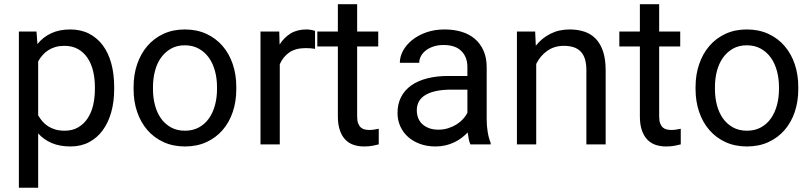

<svg xmlns="http://www.w3.org/2000/svg" viewBox="-20 -676 3803 899"><path d="M514.6 -258.3Q514.6 -200.2 501 -151.1Q487.3 -102.1 461.2 -66.2Q435.1 -30.3 397 -10.3Q358.9 9.8 310.1 9.8Q260.3 9.8 222.9 -5.9Q185.5 -21.5 158.7 -51.3V203.1H68.4V-528.3H150.9L155.3 -469.7Q182.1 -502.9 220.2 -520.5Q258.3 -538.1 308.6 -538.1Q358.4 -538.1 396.7 -518.6Q435.1 -499 461.4 -463.6Q487.8 -428.2 501.2 -378.7Q514.6 -329.1 514.6 -268.6ZM424.3 -268.6Q424.3 -308.1 416 -343Q407.7 -377.9 390.1 -404.3Q372.6 -430.7 345.7 -446Q318.8 -461.4 281.7 -461.4Q258.8 -461.4 240 -456.1Q221.2 -450.7 206.1 -440.9Q190.9 -431.2 179.2 -417.7Q167.5 -404.3 158.7 -388.7V-136.2Q167.5 -120.6 179.2 -107.2Q190.9 -93.8 206.1 -84.2Q221.2 -74.7 240.2 -69.3Q259.3 -64 282.7 -64Q319.3 -64 345.9 -79.6Q372.6 -95.2 390.1 -121.6Q407.7 -147.9 416 -183.3Q424.3 -218.8 424.3 -258.3Z M605.5 -269Q605.5 -326.7 622.3 -375.7Q639.2 -424.8 670.2 -460.9Q701.2 -497.1 745.6 -517.6Q790 -538.1 845.2 -538.1Q901.4 -538.1 946 -517.6Q990.7 -497.1 1022 -460.9Q1053.2 -424.8 1069.8 -375.7Q1086.4 -326.7 1086.4 -269V-258.3Q1086.4 -200.7 1069.8 -151.6Q1053.2 -102.5 1022 -66.7Q990.7 -30.8 946.3 -10.5Q901.9 9.8 846.2 9.8Q790.5 9.8 746.1 -10.5Q701.7 -30.8 670.4 -66.7Q639.2 -102.5 622.3 -151.6Q605.5 -200.7 605.5 -258.3ZM696.3 -258.3Q696.3 -218.8 705.6 -183.6Q714.8 -148.4 733.6 -121.8Q752.4 -95.2 780.5 -79.6Q808.6 -64 846.2 -64Q883.3 -64 911.6 -79.6Q939.9 -95.2 958.5 -121.8Q977.1 -148.4 986.6 -183.6Q996.1 -218.8 996.1 -258.3V-269Q996.1 -308.1 986.6 -343.5Q977.1 -378.9 958.3 -405.5Q939.5 -432.1 911.1 -448Q882.8 -463.9 845.2 -463.9Q808.1 -463.9 780.3 -448Q752.4 -432.1 733.6 -405.5Q714.8 -378.9 705.6 -343.5Q696.3 -308.1 696.3 -269Z M1455.1 -447.3Q1443.4 -449.2 1433.3 -450Q1423.3 -450.7 1410.6 -450.7Q1363.8 -450.7 1334.2 -430.2Q1304.7 -409.7 1290 -375V0H1199.7V-528.3H1287.6L1289.1 -467.3Q1309.6 -500 1340.3 -519Q1371.1 -538.1 1415 -538.1Q1424.8 -538.1 1437.5 -535.9Q1450.2 -533.7 1455.1 -531.2Z M1652.3 -656.2V-528.3H1751V-458.5H1652.3V-130.9Q1652.3 -110.4 1657.2 -97.9Q1662.1 -85.4 1670.2 -78.6Q1678.2 -71.8 1688.7 -69.6Q1699.2 -67.4 1710.4 -67.4Q1721.7 -67.4 1734.1 -69.6Q1746.6 -71.8 1753.4 -73.2V0Q1742.7 2.9 1725.6 6.3Q1708.5 9.8 1684.1 9.8Q1659.2 9.8 1637 2.7Q1614.7 -4.4 1598.1 -21Q1581.5 -37.6 1571.8 -64.7Q1562 -91.8 1562 -131.3V-458.5H1465.8V-528.3H1562V-656.2Z M2182.6 0Q2177.7 -9.8 2174.8 -24.7Q2171.9 -39.6 2169.9 -55.7Q2157.2 -42.5 2141.4 -30.5Q2125.5 -18.6 2106.7 -9.5Q2087.9 -0.5 2065.9 4.6Q2043.9 9.8 2019.5 9.8Q1979 9.8 1946 -2.4Q1913.1 -14.6 1889.9 -35.6Q1866.7 -56.6 1854 -85.2Q1841.3 -113.8 1841.3 -146.5Q1841.3 -189 1857.9 -221.4Q1874.5 -253.9 1905.5 -275.9Q1936.5 -297.9 1980.5 -309.1Q2024.4 -320.3 2078.6 -320.3H2168.5V-361.8Q2168.5 -409.2 2140.1 -437.3Q2111.8 -465.3 2056.6 -465.3Q2031.2 -465.3 2010.3 -458.5Q1989.3 -451.7 1974.4 -440.2Q1959.5 -428.7 1951.2 -413.6Q1942.9 -398.4 1942.9 -381.8H1852.1Q1852.1 -410.2 1866.9 -438Q1881.8 -465.8 1909.2 -488Q1936.5 -510.3 1975.3 -524.2Q2014.2 -538.1 2062 -538.1Q2105 -538.1 2141.4 -527.1Q2177.7 -516.1 2203.6 -493.9Q2229.5 -471.7 2244.1 -438.5Q2258.8 -405.3 2258.8 -360.8V-115.2Q2258.8 -88.4 2263.4 -58.8Q2268.1 -29.3 2277.3 -7.8V0ZM2032.7 -68.8Q2057.1 -68.8 2078.6 -75.7Q2100.1 -82.5 2117.7 -93.5Q2135.3 -104.5 2148.2 -118.7Q2161.1 -132.8 2168.5 -147.9V-256.3H2093.3Q2015.6 -256.3 1973.6 -232.2Q1931.6 -208 1931.6 -159.2Q1931.6 -140.1 1938 -123.5Q1944.3 -106.9 1957.3 -95Q1970.2 -83 1989 -75.9Q2007.8 -68.8 2032.7 -68.8Z M2485.8 -528.3 2488.8 -461.9Q2517.1 -497.6 2557.1 -517.8Q2597.2 -538.1 2647 -538.1Q2685.5 -538.1 2716.8 -527.6Q2748 -517.1 2770 -493.9Q2792 -470.7 2804 -434.3Q2815.9 -397.9 2815.9 -346.2V0H2725.6V-347.2Q2725.6 -377.9 2718.8 -399.7Q2711.9 -421.4 2698.5 -435.1Q2685.1 -448.7 2665.3 -455.1Q2645.5 -461.4 2619.6 -461.4Q2575.7 -461.4 2542.5 -438Q2509.3 -414.6 2490.7 -376.5V0H2400.4V-528.3Z M3066.4 -656.2V-528.3H3165V-458.5H3066.4V-130.9Q3066.4 -110.4 3071.3 -97.9Q3076.2 -85.4 3084.2 -78.6Q3092.3 -71.8 3102.8 -69.6Q3113.3 -67.4 3124.5 -67.4Q3135.7 -67.4 3148.2 -69.6Q3160.6 -71.8 3167.5 -73.2V0Q3156.7 2.9 3139.6 6.3Q3122.6 9.8 3098.1 9.8Q3073.2 9.8 3051 2.7Q3028.8 -4.4 3012.2 -21Q2995.6 -37.6 2985.8 -64.7Q2976.1 -91.8 2976.1 -131.3V-458.5H2879.9V-528.3H2976.1V-656.2Z M3236.8 -269Q3236.8 -326.7 3253.7 -375.7Q3270.5 -424.8 3301.5 -460.9Q3332.5 -497.1 3377 -517.6Q3421.4 -538.1 3476.6 -538.1Q3532.7 -538.1 3577.4 -517.6Q3622.1 -497.1 3653.3 -460.9Q3684.6 -424.8 3701.2 -375.7Q3717.8 -326.7 3717.8 -269V-258.3Q3717.8 -200.7 3701.2 -151.6Q3684.6 -102.5 3653.3 -66.7Q3622.1 -30.8 3577.6 -10.5Q3533.2 9.8 3477.5 9.8Q3421.9 9.8 3377.4 -10.5Q3333 -30.8 3301.8 -66.7Q3270.5 -102.5 3253.7 -151.6Q3236.8 -200.7 3236.8 -258.3ZM3327.6 -258.3Q3327.6 -218.8 3336.9 -183.6Q3346.2 -148.4 3365 -121.8Q3383.8 -95.2 3411.9 -79.6Q3439.9 -64 3477.5 -64Q3514.6 -64 3543 -79.6Q3571.3 -95.2 3589.8 -121.8Q3608.4 -148.4 3617.9 -183.6Q3627.4 -218.8 3627.4 -258.3V-269Q3627.4 -308.1 3617.9 -343.5Q3608.4 -378.9 3589.6 -405.5Q3570.8 -432.1 3542.5 -448Q3514.2 -463.9 3476.6 -463.9Q3439.5 -463.9 3411.6 -448Q3383.8 -432.1 3365 -405.5Q3346.2 -378.9 3336.9 -343.5Q3327.6 -308.1 3327.6 -269Z"/></svg>

Font: RobotoDraft
Style: Regular
Weight: 400
Designer: Google
Foundry: Google
Version: Version 2.000988-w1; 2014